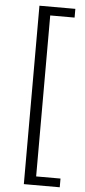

<svg xmlns="http://www.w3.org/2000/svg" viewBox="-63 -823 457 1027"><g transform="rotate(5 165.5 -310.0)"><path d="M106 168.9V-789.1H298.8V-742.2H168V122.1H298.8V168.9Z"/></g></svg>

Font: `nÑOS CN Normal
Style: Regular
Weight: 350
Designer: Ryoko NISHIZUKA ?XZm?[P (kana & ideographs); Paul D. Hunt (Latin, Greek & Cyrillic); Wenlong ZHANG _ e??? (bopomofo); Sa
Foundry: Adobe Systems Incorporated
Version: Version 1.004 June 21, 2023